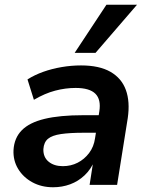

<svg xmlns="http://www.w3.org/2000/svg" viewBox="-20 -780 622 810"><path d="M204 10Q155 10 116.5 -11Q78 -32 56.5 -67.5Q35 -103 37 -147Q40 -198 72 -230.5Q104 -263 168 -278.5Q232 -294 331 -294H410L399 -220H334Q275 -220 237.5 -214.5Q200 -209 182.5 -194.5Q165 -180 163 -151Q162 -117 185 -98Q208 -79 245 -79Q279 -79 307.5 -93.5Q336 -108 356 -134.5Q376 -161 381 -197L399 -310Q407 -360 382.5 -384.5Q358 -409 299 -409Q256 -409 212.5 -397.5Q169 -386 123 -359L96 -445Q126 -464 162.5 -477Q199 -490 240 -497Q281 -504 322 -504Q399 -504 446 -477Q493 -450 511 -400.5Q529 -351 519 -282L474 0H358L374 -103H379Q364 -66 337 -40.5Q310 -15 276 -2.5Q242 10 204 10ZM295 -557 429 -760H558L383 -557Z"/></svg>

Font: Nunito Sans 10pt
Style: Bold Italic
Weight: 700
Italic angle: -9°
Designer: Vernon Adams
Foundry: Vernon Adams
Version: Version 3.101;gftools[0.9.27]